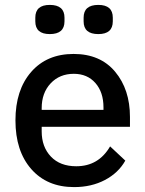

<svg xmlns="http://www.w3.org/2000/svg" viewBox="-20 -751 593 783"><path d="M183 -612Q124 -612 124 -664V-679Q124 -731 183 -731Q243 -731 243 -679V-664Q243 -612 183 -612ZM381 -612Q321 -612 321 -664V-679Q321 -731 381 -731Q440 -731 440 -679V-664Q440 -612 381 -612ZM282 12Q172 12 107.5 -61.5Q43 -135 43 -260Q43 -384 107 -457.5Q171 -531 280 -531Q389 -531 449.5 -458.5Q510 -386 510 -274V-234H150V-215Q150 -152 187.5 -112.5Q225 -73 291 -73Q382 -73 429 -154L491 -96Q463 -46 408 -17Q353 12 282 12ZM150 -303H402V-313Q402 -375 369 -412.5Q336 -450 281 -450Q223 -450 186.5 -411Q150 -372 150 -310Z"/></svg>

Font: Anuphan Medium
Style: Regular
Weight: 500
Designer: Mike Abbink, Paul van der Laan, Pieter van Rosmalen, Mint Tantisuwanna
Foundry: Bold Monday; Cadson Demak
Version: Version 3.002;hotconv 1.0.109;makeotfexe 2.5.65596